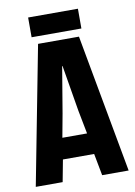

<svg xmlns="http://www.w3.org/2000/svg" viewBox="-92 -897 674 957"><g transform="rotate(-10 245.0 -419.0)"><path d="M346 0 325 -111H167L146 0H10L145 -700H352L480 0ZM244 -570 205 -337 183 -218H308L285 -337L246 -570ZM119 -738V-838H371V-738Z"/></g></svg>

Font: Jockey One
Style: Regular
Weight: 400
Designer: TypeTogether
Foundry: TypeTogether
Version: Version 1.002